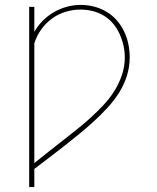

<svg xmlns="http://www.w3.org/2000/svg" viewBox="-20 -763 640 783"><path d="M99 0V-735H120V-633Q134 -658 154.5 -678.5Q175 -699 200 -713.5Q225 -728 253 -735.5Q281 -743 310 -743Q337 -743 364 -736Q391 -729 414.5 -715Q438 -701 456 -680.5Q474 -660 486 -635Q498 -610 503.5 -583Q509 -556 509 -529Q509 -490 497 -452.5Q485 -415 464 -382.5Q443 -350 416.5 -321.5Q390 -293 361.5 -267Q333 -241 303 -216.5Q273 -192 242.5 -168Q212 -144 181 -120.5Q150 -97 120 -74V0ZM120 -98Q148 -121 177 -143.5Q206 -166 235 -189Q264 -212 292.5 -234.5Q321 -257 348 -281.5Q375 -306 400.5 -333Q426 -360 445.5 -390.5Q465 -421 477 -456.5Q489 -492 489 -528Q489 -553 483.5 -577.5Q478 -602 467.5 -625Q457 -648 441 -667Q425 -686 403.5 -699Q382 -712 357.5 -718Q333 -724 308 -724Q277 -724 246.5 -714.5Q216 -705 191 -686.5Q166 -668 147.5 -642Q129 -616 120 -586Z"/></svg>

Font: Iosevka Curly Thin Extended
Style: Regular
Weight: 100
Width: 7
Monospace: yes
Designer: Belleve Invis
Foundry: Belleve Invis
Version: Version 11.1.0; ttfautohint (v1.8.3)